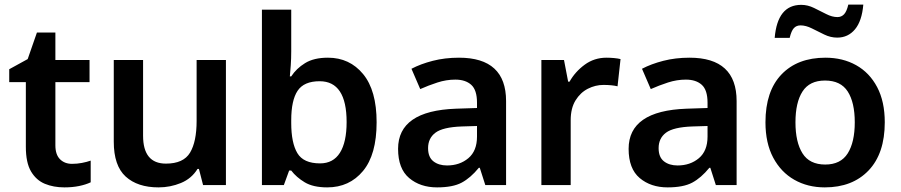

<svg xmlns="http://www.w3.org/2000/svg" viewBox="-20 -802 3904 832"><path d="M292 -92Q314 -92 335 -96Q356 -100 373 -106V-12Q352 -2 323 4Q294 10 259 10Q212 10 174.5 -5.5Q137 -21 114.5 -59Q92 -97 92 -166V-446H20V-502L100 -546L140 -661H220V-542H368V-446H220V-172Q220 -132 240 -112Q260 -92 292 -92Z M959 -542V0H860L842 -70H836Q810 -28 764 -9Q718 10 667 10Q576 10 524.5 -37Q473 -84 473 -188V-542H600V-214Q600 -93 699 -93Q775 -93 803.5 -140.5Q832 -188 832 -278V-542Z M1242 -580Q1242 -548 1240 -519.5Q1238 -491 1236 -471H1242Q1264 -505 1302 -528.5Q1340 -552 1401 -552Q1495 -552 1553.5 -481Q1612 -410 1612 -272Q1612 -132 1553 -61Q1494 10 1398 10Q1337 10 1300.5 -12Q1264 -34 1242 -63H1233L1210 0H1115V-760H1242ZM1365 -450Q1297 -450 1269.5 -408.5Q1242 -367 1242 -281V-269Q1242 -183 1268.5 -138.5Q1295 -94 1367 -94Q1424 -94 1453 -140Q1482 -186 1482 -273Q1482 -450 1365 -450Z M1969 -552Q2173 -552 2173 -364V0H2083L2059 -75H2055Q2019 -31 1980.5 -10.5Q1942 10 1874 10Q1801 10 1753 -30.5Q1705 -71 1705 -157Q1705 -322 1956 -331L2047 -334V-357Q2047 -412 2022 -434.5Q1997 -457 1953 -457Q1914 -457 1875.5 -444.5Q1837 -432 1801 -416L1763 -504Q1803 -525 1855.5 -538.5Q1908 -552 1969 -552ZM1981 -254Q1899 -251 1867 -227Q1835 -203 1835 -160Q1835 -121 1858 -103Q1881 -85 1917 -85Q1972 -85 2009.5 -116.5Q2047 -148 2047 -210V-256Z M2608 -552Q2623 -552 2640 -550.5Q2657 -549 2669 -546L2656 -428Q2644 -431 2628.5 -432.5Q2613 -434 2595 -434Q2560 -434 2527.5 -417.5Q2495 -401 2474 -367Q2453 -333 2453 -281V0H2326V-542H2424L2442 -448H2448Q2472 -491 2513.5 -521.5Q2555 -552 2608 -552Z M2968 -552Q3172 -552 3172 -364V0H3082L3058 -75H3054Q3018 -31 2979.5 -10.5Q2941 10 2873 10Q2800 10 2752 -30.5Q2704 -71 2704 -157Q2704 -322 2955 -331L3046 -334V-357Q3046 -412 3021 -434.5Q2996 -457 2952 -457Q2913 -457 2874.5 -444.5Q2836 -432 2800 -416L2762 -504Q2802 -525 2854.5 -538.5Q2907 -552 2968 -552ZM2980 -254Q2898 -251 2866 -227Q2834 -203 2834 -160Q2834 -121 2857 -103Q2880 -85 2916 -85Q2971 -85 3008.5 -116.5Q3046 -148 3046 -210V-256ZM3337 -638Q3349 -781 3452 -781Q3480 -781 3507.5 -767.5Q3535 -754 3560.5 -741Q3586 -728 3609 -728Q3626 -728 3637.5 -740Q3649 -752 3656 -782H3721Q3715 -711 3685 -675Q3655 -639 3608 -639Q3579 -639 3551.5 -652.5Q3524 -666 3498 -679Q3472 -692 3449 -692Q3431 -692 3420 -680Q3409 -668 3402 -638Z M3814 -272Q3814 -137 3744 -63.5Q3674 10 3554 10Q3480 10 3422 -23Q3364 -56 3330.5 -119Q3297 -182 3297 -272Q3297 -407 3366.5 -479.5Q3436 -552 3557 -552Q3632 -552 3690 -519.5Q3748 -487 3781 -424.5Q3814 -362 3814 -272ZM3427 -272Q3427 -186 3457.5 -137.5Q3488 -89 3556 -89Q3623 -89 3653.5 -137.5Q3684 -186 3684 -272Q3684 -358 3653.5 -405.5Q3623 -453 3555 -453Q3488 -453 3457.5 -405.5Q3427 -358 3427 -272Z"/></svg>

Font: Noto Sans Thai Looped SemiBold
Style: Regular
Weight: 600
Designer: Sasikarn Vongin, Ben Mitchell
Foundry: The Fontpad Ltd
Version: Version 1.001; ttfautohint (v1.8.4.7-5d5b)